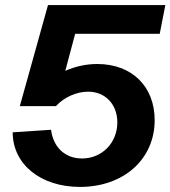

<svg xmlns="http://www.w3.org/2000/svg" viewBox="-20 -720 671 756"><path d="M295 16C467 16 589 -93 589 -247C589 -380 499 -468 363 -468C318 -468 275 -458 237 -441L276 -587H609L631 -700H169L58 -302H200C232 -337 281 -359 327 -359C395 -359 442 -309 442 -238C442 -158 382 -96 303 -96C237 -96 190 -139 181 -209L30 -199C30 -73 140 16 295 16Z"/></svg>

Font: Uncut Sans
Style: Bold Italic
Weight: 700
Italic angle: -11°
Designer: Kasper Nordkvist
Foundry: UNCUT.wtf
Version: Version 1.304;Glyphs 3.2 (3246)